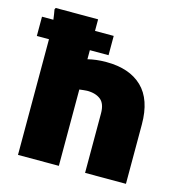

<svg xmlns="http://www.w3.org/2000/svg" viewBox="-111 -861 914 962"><g transform="rotate(15 346.0 -380.0)"><path d="M68 0V-596Q68 -598 68 -600H5V-700H64Q62 -715 60 -728.5Q58 -742 56 -752L60 -760H280V-700H377V-600H280V-553Q300 -558 323.5 -561Q347 -564 376 -564Q496 -564 562 -500.5Q628 -437 628 -308V0H416V-308Q416 -359 390 -379.5Q364 -400 320 -400Q312 -400 301 -398.5Q290 -397 280 -396V0Z"/></g></svg>

Font: Kufam Black
Style: Regular
Weight: 900
Designer: Wael Morcos, Artur Schmal
Foundry: Original Type
Version: Version 1.301; ttfautohint (v1.8.3)